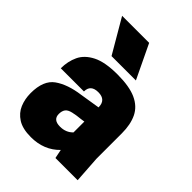

<svg xmlns="http://www.w3.org/2000/svg" viewBox="-227 -890 1014 1014"><g transform="rotate(45 280.0 -383.0)"><path d="M190 14Q128 14 92 -9Q56 -32 40.5 -69Q25 -106 25 -150Q25 -245 78 -282.5Q131 -320 220 -332L332 -350Q332 -406 275 -406Q218 -406 218 -355H45Q45 -407 65 -449.5Q85 -492 136 -518Q187 -544 280 -544Q369 -544 420.5 -520.5Q472 -497 494 -451.5Q516 -406 516 -340V-150L526 0H360L350 -50Q288 14 190 14ZM371 -590H189L78 -780H280ZM260 -134Q304 -134 332 -163V-244L312 -241Q279 -238 253 -232Q227 -226 217.5 -212.5Q208 -199 208 -177Q208 -134 260 -134Z"/></g></svg>

Font: Tanohe Sans ExtraBold
Style: Regular
Weight: 800
Designer: Village Type and Design LLC & Cristiano Sobral
Foundry: Cooper Hewitt Smithsonian Design Museum
Version: Version 1.00;September 29, 2021;FontCreator 13.0.0.2655 64-b